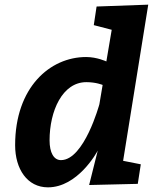

<svg xmlns="http://www.w3.org/2000/svg" viewBox="-20 -795 657 825"><path d="M509 -104 617 -775 395 -767 383 -687 460 -667 437 -531C437 -531 397 -550 350 -550C195 -550 45 -420 45 -171C45 -69 97 10 186 10C313 10 395 -138 400 -148L363 0L572 -5L585 -89ZM407 -347C407 -347 342 -107 242 -107C211 -107 193 -139 193 -192C193 -318 248 -442 351 -442C393 -442 421 -430 421 -430Z"/></svg>

Font: Bitter
Style: Bold Italic
Weight: 700
Designer: Sol Matas
Foundry: Sol Matas
Version: Version 1.002